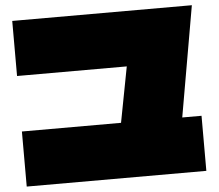

<svg xmlns="http://www.w3.org/2000/svg" viewBox="-54 -797 1028 903"><g transform="rotate(-5 460.0 -346.0)"><path d="M884 -215V45H36V-215H504L554 -477H36V-737H884L793 -215Z"/></g></svg>

Font: ChangwonDangamAsac Bold
Style: Regular
Weight: 700
Designer: Choi Chi-young, Lee Youngbeen, Kim Jungjin, Yoon Jihee, Han Dohee
Foundry: YoonDesign Inc.
Version: Version 1.010;Build 20210623